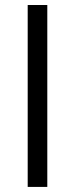

<svg xmlns="http://www.w3.org/2000/svg" viewBox="-20 -735 295 755"><path d="M88.9 0V-715.3H166V0Z"/></svg>

Font: Elstob 10pt
Style: Regular
Weight: 400
Designer: Peter S. Baker
Version: Version 1.015